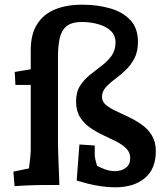

<svg xmlns="http://www.w3.org/2000/svg" viewBox="-20 -790 717 820"><path d="M471.1 10Q441.9 10 411 5.4Q380 0.8 353 -6.1Q326 -13.1 307.5 -18.9L319.2 -172.9L384.7 -168.6V-126.5Q384.7 -120.8 387.9 -106.5Q391.1 -92.2 395.8 -76Q400.5 -59.8 404.5 -46L347.5 -102.9Q382.2 -87.1 413 -73Q443.7 -59 470.1 -59Q498.5 -59 517.4 -73.3Q536.2 -87.5 536.2 -114.2Q536.2 -138.9 519.4 -155.8Q502.5 -172.7 476.4 -185.8Q450.2 -198.9 420.5 -212.8Q390.9 -226.7 364.7 -244.8Q338.5 -262.8 321.7 -289.8Q304.9 -316.8 304.9 -356.1Q304.9 -397.1 322 -423.7Q339.2 -450.3 364.1 -470.3Q389.1 -490.4 414 -509.1Q439 -527.8 456.1 -551.4Q473.3 -575 473.3 -609Q473.3 -638.8 453.4 -657.9Q433.5 -676.9 401.4 -686.2Q369.3 -695.5 331.3 -696.2Q286.2 -696.2 264.1 -677.9Q242.1 -659.6 234.9 -626.3Q227.6 -592.9 227.6 -546V-182.5Q227.6 -163.5 228.5 -138.4Q229.3 -113.3 230.3 -87Q231.3 -60.7 232.3 -37.5Q233.3 -14.3 233.6 0H167.7Q150.8 0 129.4 0.7Q107.9 1.4 85.5 2.4Q63.1 3.4 42.2 5L37.2 -57L153.7 -81.3L96.4 -18.4Q100 -40.8 103.3 -66.5Q106.6 -92.2 109 -115Q111.3 -137.8 111.3 -152.5V-578.9Q111.9 -645.4 139.1 -687.7Q166.3 -730.1 215.5 -750Q264.8 -770 331.3 -770Q395.4 -770 449.6 -754.5Q503.9 -739.1 536.5 -704.4Q569.2 -669.6 569.2 -611.5Q569.2 -569.2 553.7 -539.9Q538.2 -510.6 515.5 -489.4Q492.9 -468.2 469.8 -451.1Q446.6 -434 431.1 -416.3Q415.6 -398.6 415.6 -375.7Q415.6 -356.3 432.3 -342.1Q449 -328 475.2 -315.9Q501.4 -303.7 530.5 -289.8Q559.7 -275.8 585.9 -257.3Q612.1 -238.7 628.8 -211.3Q645.5 -183.8 645.5 -144.6Q645.5 -68.6 598.7 -29.3Q551.9 10 471.1 10ZM45.9 -427.4 42.9 -482.7 126.9 -496.6 127.3 -427.4Z"/></svg>

Font: Andada Pro
Style: Regular
Weight: 400
Designer: Carolina Giovagnoli
Foundry: Huerta Tipografica
Version: Version 3.003